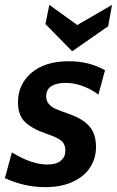

<svg xmlns="http://www.w3.org/2000/svg" viewBox="-33 -760 481 790"><path d="M-13 -27 16 -133Q97 -83 162 -83Q199 -83 217.5 -99Q236 -115 236 -140Q236 -167 219 -181Q202 -195 160 -209Q101 -229 71 -257Q41 -285 41 -339Q41 -413 96.5 -460.5Q152 -508 250 -508Q334 -508 399 -471L372 -371Q305 -419 236 -419Q200 -419 178.5 -405.5Q157 -392 157 -364Q157 -344 168.5 -331.5Q180 -319 194.5 -312.5Q209 -306 254 -290Q310 -270 336 -239Q362 -208 362 -155Q362 -109 338 -71.5Q314 -34 266.5 -12Q219 10 153 10Q68 10 -13 -27ZM154 -661 170 -740 285 -657 428 -740 412 -652 264 -549Z"/></svg>

Font: Cabin
Style: Bold Italic
Weight: 700
Italic angle: -7°
Designer: Pablo Impallari
Foundry: Pablo Impallari. http://www.impallari.com Igino Marini. http://www.ikern.com
Version: Version 2.200